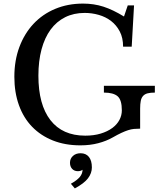

<svg xmlns="http://www.w3.org/2000/svg" viewBox="-20 -800 910 1070"><path d="M428 10Q343 10 275 -17Q207 -44 159 -93.5Q111 -143 85.5 -214Q60 -285 60 -372Q60 -463 88 -538Q116 -613 166.5 -667Q217 -721 287.5 -750.5Q358 -780 443 -780Q503 -780 556 -763Q609 -746 671 -708L692 -770H727L714 -540H666Q666 -589 647.5 -624.5Q629 -660 599 -683Q569 -706 530.5 -717Q492 -728 452 -728Q391 -728 343 -704Q295 -680 262 -635Q229 -590 211.5 -525Q194 -460 194 -378Q194 -217 261 -130.5Q328 -44 455 -44Q503 -44 541 -55.5Q579 -67 605.5 -86.5Q632 -106 645.5 -131.5Q659 -157 659 -185Q659 -243 635.5 -263.5Q612 -284 559 -284V-322H843V-284Q819 -284 803 -280Q787 -276 777.5 -265.5Q768 -255 764.5 -238Q761 -221 761 -195V-83Q742 -83 726.5 -81.5Q711 -80 694 -74.5Q677 -69 656.5 -59.5Q636 -50 608 -34Q573 -14 527.5 -2Q482 10 428 10ZM375 224Q409 205 424.5 186.5Q440 168 440 146Q430 154 414 154Q394 154 382 141Q370 128 370 107Q370 84 386.5 69Q403 54 429 54Q459 54 475.5 74.5Q492 95 492 133Q492 165 470.5 193.5Q449 222 397 250Z"/></svg>

Font: Libre Baskerville
Style: Regular
Weight: 400
Designer: Pablo Impallari, Rodrigo Fuenzalida
Foundry: Pablo Impallari, Rodrigo Fuenzalida
Version: Version 1.000; ttfautohint (v0.93) -l 8 -r 50 -G 200 -x 14 -